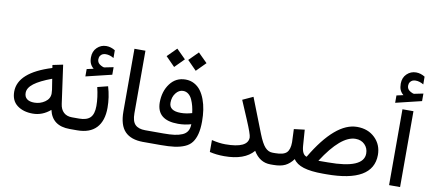

<svg xmlns="http://www.w3.org/2000/svg" viewBox="-74 -1138 3200 1419"><g transform="rotate(10 1525.5 -428.0)"><path d="M47.9 -201.2Q47.9 -345.2 295.4 -421.9L292 -443.8L369.6 -460L409.7 -172.4Q415 -131.8 438.5 -109.9Q461.9 -87.9 501.5 -87.9H516.6V0H499.5Q368.2 0 342.3 -115.7Q282.7 -64.5 210.4 -64.5Q139.2 -64.5 93.5 -98.9Q47.9 -133.3 47.9 -201.2ZM308.1 -343.3Q219.7 -310.5 176.3 -277.6Q132.8 -244.6 132.8 -207Q132.8 -177.2 152.1 -161.9Q171.4 -146.5 207.5 -146.5Q251.5 -146.5 287.1 -171.1Q322.8 -195.8 322.8 -235.4Q322.8 -250 320.8 -263.2Z M724.6 -360.4Q748 -281.7 748 -203.1Q748 -104.5 699.2 -52.2Q650.4 0 555.2 0H497.1V-87.9H555.2Q612.3 -87.9 638.4 -114.5Q664.6 -141.1 664.6 -201.7Q664.6 -266.1 646.5 -340.8ZM596.7 -469.2Q578.6 -484.4 570.6 -503.2Q562.5 -522 562.5 -549.3Q562.5 -594.7 591.6 -622.8Q620.6 -650.9 660.6 -650.9Q678.2 -650.9 694.8 -645.8Q711.4 -640.6 727.1 -630.9L727.5 -572.8Q697.3 -590.8 667.5 -590.8Q654.3 -590.8 643.8 -586.2Q633.3 -581.5 626 -570.6Q618.7 -559.6 618.7 -543Q619.1 -532.2 623.3 -523.7Q627.4 -515.1 637 -507.8Q646.5 -500.5 661.6 -494.6Q664.6 -493.7 666.7 -493.2Q668.9 -492.7 671.4 -492.7Q671.9 -492.7 672.6 -492.7Q673.3 -492.7 673.8 -492.9Q674.3 -493.2 675.3 -493.2Q687.5 -495.6 710 -500.2Q732.4 -504.9 740.2 -506.3V-449.7L546.4 -402.8V-458Z M1063 0H1050.8Q959.5 0 913.8 -47.1Q868.2 -94.2 868.2 -197.8V-667H950.7V-197.3Q950.7 -137.7 975.3 -112.8Q1000 -87.9 1050.8 -87.9H1063Z M1273.9 -654.8 1342.3 -723.1 1411.1 -654.8 1342.3 -585.4ZM1111.8 -654.8 1180.2 -723.1 1249 -654.8 1180.2 -585.4ZM1378.9 -190.9Q1332.5 -176.8 1280.8 -176.8Q1122.6 -176.8 1121.1 -308.1Q1121.1 -392.6 1164.6 -450.7Q1208 -508.8 1280.8 -508.8Q1316.4 -508.8 1345.7 -493.2Q1375 -477.5 1394.8 -450.9Q1414.6 -424.3 1428 -387.9Q1441.4 -351.6 1447.5 -310.8Q1453.6 -270 1453.6 -225.6Q1453.6 -169.4 1443.6 -130.4Q1433.6 -91.3 1414.3 -65.7Q1395 -40 1361.3 -25.6Q1327.6 -11.2 1285.6 -5.6Q1243.7 0 1182.6 0H1043.5V-87.9H1188Q1236.8 -87.9 1269.8 -92.3Q1302.7 -96.7 1328.4 -107.7Q1354 -118.7 1366.2 -139.2Q1378.4 -159.7 1378.9 -190.9ZM1371.1 -272.9Q1367.7 -300.8 1361.6 -324.7Q1355.5 -348.6 1345 -372.1Q1334.5 -395.5 1317.1 -409.2Q1299.8 -422.9 1277.3 -422.9Q1245.6 -422.9 1222.7 -393.3Q1199.7 -363.8 1199.7 -321.3Q1199.7 -259.8 1287.1 -259.8Q1326.7 -259.8 1371.1 -272.9Z M1549.3 -102.1Q1606 -88.4 1651.4 -88.4Q1820.8 -88.4 1820.8 -169.4Q1820.8 -191.9 1776.4 -296.4L1717.8 -434.1L1796.4 -470.2L1897.9 -210.9Q1925.3 -141.1 1950 -114.5Q1974.6 -87.9 2005.9 -87.9H2026.4V0H2005.9Q1925.3 0 1877.9 -79.1Q1811.5 -0.5 1658.7 -0.5Q1599.1 -0.5 1549.3 -12.7Z M2422.9 -88.4Q2689.5 -88.4 2689.5 -201.7Q2689.5 -242.2 2662.8 -268.8Q2636.2 -295.4 2594.2 -295.4Q2483.9 -295.4 2350.6 -87.9ZM2259.8 -102.1Q2427.2 -384.3 2590.3 -384.3Q2672.4 -384.3 2724.4 -333.7Q2776.4 -283.2 2776.4 -206.1Q2775.4 0 2424.8 0H2399.9Q2308.1 0 2253.7 -17.1Q2199.2 -34.2 2176.8 -69.8Q2149.4 -32.7 2115.7 -16.4Q2082 0 2026.4 0H2006.8L2007.3 -87.9H2026.4Q2088.9 -87.9 2112.1 -111.3Q2135.3 -134.8 2135.3 -189.5Q2135.3 -207.5 2131.3 -287.1L2211.4 -296.9L2220.2 -176.3Q2225.1 -111.3 2259.8 -102.1Z M2885.3 -674.8Q2867.2 -689.9 2859.1 -708.7Q2851.1 -727.5 2851.1 -754.9Q2851.1 -800.3 2880.1 -828.4Q2909.2 -856.4 2949.2 -856.4Q2966.8 -856.4 2983.4 -851.3Q3000 -846.2 3015.6 -836.4L3016.1 -778.3Q2985.8 -796.4 2956.1 -796.4Q2942.9 -796.4 2932.4 -791.7Q2921.9 -787.1 2914.6 -776.1Q2907.2 -765.1 2907.2 -748.5Q2907.7 -737.8 2911.9 -729.2Q2916 -720.7 2925.5 -713.4Q2935.1 -706.1 2950.2 -700.2Q2953.1 -699.2 2955.3 -698.7Q2957.5 -698.2 2960 -698.2Q2960.4 -698.2 2961.2 -698.2Q2961.9 -698.2 2962.4 -698.5Q2962.9 -698.7 2963.9 -698.7Q2976.1 -701.2 2998.5 -705.8Q3021 -710.4 3028.8 -711.9V-655.3L2835 -608.4V-663.6ZM2896.5 -570.7H2979V-1.4H2896.5Z"/></g></svg>

Font: Vazir FD-WOL
Style: FD-WOL
Weight: 400
Foundry: Based on Dejavu fonts, by Saber Rastikerdar
Version: Version 26.0.0